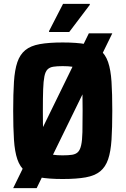

<svg xmlns="http://www.w3.org/2000/svg" viewBox="-20 -915 648 990"><path d="M48 55 438 -743H559L169 55ZM303 8Q232 8 185 -0.5Q138 -9 110.5 -31.5Q83 -54 69.5 -93.5Q56 -133 52 -194.5Q48 -256 48 -344Q48 -432 52 -493.5Q56 -555 69.5 -594.5Q83 -634 110.5 -656.5Q138 -679 185 -687.5Q232 -696 303 -696Q375 -696 422 -687.5Q469 -679 496.5 -656.5Q524 -634 537.5 -594.5Q551 -555 555 -493.5Q559 -432 559 -344Q559 -256 555 -194.5Q551 -133 537.5 -93.5Q524 -54 496.5 -31.5Q469 -9 422 -0.5Q375 8 303 8ZM303 -114Q333 -114 352 -117Q371 -120 382 -131Q393 -142 398.5 -166.5Q404 -191 405 -234Q406 -277 406 -344Q406 -411 405 -454Q404 -497 398.5 -521.5Q393 -546 382 -557Q371 -568 352 -571Q333 -574 303 -574Q274 -574 255 -571Q236 -568 225 -557Q214 -546 209 -521.5Q204 -497 202.5 -454Q201 -411 201 -344Q201 -277 202.5 -234Q204 -191 209 -166.5Q214 -142 225 -131Q236 -120 255 -117Q274 -114 303 -114ZM233 -750V-755L305 -895H443V-890L337 -750Z"/></svg>

Font: Saira SemiCondensed
Style: Bold
Weight: 700
Width: 4
Designer: Hector Gatti with collaboration of the Omnibus-Type team
Foundry: Omnibus-Type
Version: Version 1.101